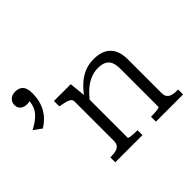

<svg xmlns="http://www.w3.org/2000/svg" viewBox="-362 -969 1189 1189"><g transform="rotate(-45 233.0 -374.0)"><path d="M27 0V-43H30Q56 -43 75 -47.5Q94 -52 104.5 -64.5Q115 -77 115 -99V-443Q115 -458 106.5 -465.5Q98 -473 80.5 -478Q63 -483 37 -488L27 -490V-537H174L186 -420L189 -415V-53Q189 -50 201 -47.5Q213 -45 230 -44Q247 -43 261 -43H265V0ZM621 0H383V-43H386Q400 -43 417 -44Q434 -45 446.5 -47.5Q459 -50 459 -53V-385Q459 -421 450 -443.5Q441 -466 420 -477.5Q399 -489 363 -489Q329 -489 297 -475.5Q265 -462 235 -435.5Q205 -409 176 -369L174 -417Q204 -460 236.5 -489Q269 -518 305.5 -532.5Q342 -547 384 -547Q432 -547 465 -530.5Q498 -514 515.5 -480.5Q533 -447 533 -396V-99Q533 -77 543.5 -64.5Q554 -52 573 -47.5Q592 -43 618 -43H621ZM-142 -465 -194 -503Q-169 -516 -148.5 -530.5Q-128 -545 -112.5 -563Q-97 -581 -89 -604Q-81 -627 -80 -655L-64 -651Q-72 -645 -82.5 -642.5Q-93 -640 -103 -640Q-131 -640 -147.5 -653.5Q-164 -667 -164 -693Q-164 -716 -147 -732Q-130 -748 -102 -748Q-68 -748 -50.5 -728.5Q-33 -709 -33 -667Q-33 -630 -40.5 -600Q-48 -570 -62 -545.5Q-76 -521 -96 -501Q-116 -481 -142 -465Z"/></g></svg>

Font: Roboto Serif 20pt Light
Style: Regular
Weight: 300
Version: Version 1.008